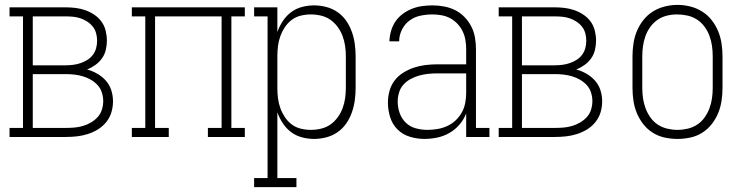

<svg xmlns="http://www.w3.org/2000/svg" viewBox="-20 -560 3040 785"><path d="M19 0V-37H74V-493H19V-530H249Q269 -530 289.5 -527.5Q310 -525 329.5 -518Q349 -511 366 -499.5Q383 -488 395 -471.5Q407 -455 412 -434.5Q417 -414 417 -394Q417 -375 412.5 -356Q408 -337 397 -321.5Q386 -306 370 -294.5Q354 -283 336 -276Q358 -270 378 -258.5Q398 -247 413 -230Q428 -213 435 -191Q442 -169 442 -146Q442 -123 435.5 -101Q429 -79 414.5 -61Q400 -43 380.5 -31Q361 -19 339 -12Q317 -5 294.5 -2.5Q272 0 249 0ZM249 -293Q264 -293 279.5 -295Q295 -297 309.5 -302Q324 -307 337 -315Q350 -323 359.5 -335.5Q369 -348 373 -363Q377 -378 377 -393Q377 -409 373 -424Q369 -439 359.5 -451Q350 -463 337 -471.5Q324 -480 309.5 -485Q295 -490 279.5 -491.5Q264 -493 249 -493H114V-293ZM114 -37H249Q267 -37 284.5 -38.5Q302 -40 319 -45Q336 -50 351.5 -59Q367 -68 379 -81Q391 -94 396.5 -111.5Q402 -129 402 -147Q402 -164 396.5 -181.5Q391 -199 379 -212Q367 -225 351.5 -234Q336 -243 319 -248Q302 -253 284.5 -255Q267 -257 249 -257H114Z M519 0V-37H574V-493H519V-530H981V-493H926V-37H981V0H830V-37H886V-493H614V-37H670V0Z M1019 205V168H1074V-493H1019V-530H1114V-429Q1122 -452 1136 -473.5Q1150 -495 1170 -510Q1190 -525 1214.5 -531.5Q1239 -538 1264 -538Q1289 -538 1314 -531.5Q1339 -525 1360 -510.5Q1381 -496 1395.5 -475Q1410 -454 1418.5 -430Q1427 -406 1430.5 -380.5Q1434 -355 1434 -330V-200Q1434 -175 1430.5 -149.5Q1427 -124 1418.5 -100Q1410 -76 1395.5 -55Q1381 -34 1360 -19.5Q1339 -5 1314 1.5Q1289 8 1264 8Q1239 8 1214.5 1.5Q1190 -5 1170 -20Q1150 -35 1136 -56.5Q1122 -78 1114 -101V168H1192V205ZM1251 -29Q1272 -29 1293 -34Q1314 -39 1331 -51Q1348 -63 1360.5 -80Q1373 -97 1380.5 -117Q1388 -137 1391 -158Q1394 -179 1394 -200V-330Q1394 -351 1391 -372Q1388 -393 1380.5 -413Q1373 -433 1360.5 -450Q1348 -467 1331 -479Q1314 -491 1293 -496Q1272 -501 1251 -501Q1230 -501 1209.5 -496Q1189 -491 1172.5 -478.5Q1156 -466 1144.5 -448.5Q1133 -431 1126 -411.5Q1119 -392 1116.5 -371.5Q1114 -351 1114 -330V-200Q1114 -179 1116.5 -158.5Q1119 -138 1126 -118.5Q1133 -99 1144.5 -81.5Q1156 -64 1172.5 -51.5Q1189 -39 1209.5 -34Q1230 -29 1251 -29Z M1715 8Q1685 8 1655.5 -1Q1626 -10 1605 -31Q1584 -52 1575 -81.5Q1566 -111 1566 -141Q1566 -165 1572.5 -188.5Q1579 -212 1593.5 -231Q1608 -250 1629 -263Q1650 -276 1672.5 -283.5Q1695 -291 1719 -294Q1743 -297 1768 -297H1886V-358Q1886 -377 1883 -395.5Q1880 -414 1872 -431Q1864 -448 1851 -462Q1838 -476 1821.5 -485Q1805 -494 1786 -497.5Q1767 -501 1748 -501Q1724 -501 1699.5 -496Q1675 -491 1655 -476.5Q1635 -462 1623.5 -439Q1612 -416 1612 -391H1572Q1573 -413 1579 -434Q1585 -455 1597 -472.5Q1609 -490 1626.5 -503Q1644 -516 1664 -524Q1684 -532 1705.5 -535Q1727 -538 1748 -538Q1772 -538 1796 -533.5Q1820 -529 1841 -518.5Q1862 -508 1879 -490.5Q1896 -473 1907 -451.5Q1918 -430 1922 -406Q1926 -382 1926 -358V-37H1981V0H1886V-96Q1876 -71 1858.5 -50.5Q1841 -30 1817.5 -16.5Q1794 -3 1767.5 2.5Q1741 8 1715 8ZM1727 -29Q1748 -29 1768.5 -32.5Q1789 -36 1808 -44.5Q1827 -53 1842.5 -67.5Q1858 -82 1868 -100Q1878 -118 1882 -138.5Q1886 -159 1886 -180V-260H1768Q1749 -260 1730 -258Q1711 -256 1693.5 -251Q1676 -246 1659 -237Q1642 -228 1629.5 -214Q1617 -200 1611.5 -181.5Q1606 -163 1606 -145Q1606 -121 1614 -98Q1622 -75 1639 -58.5Q1656 -42 1679.5 -35.5Q1703 -29 1727 -29Z M2019 0V-37H2074V-493H2019V-530H2249Q2269 -530 2289.5 -527.5Q2310 -525 2329.5 -518Q2349 -511 2366 -499.5Q2383 -488 2395 -471.5Q2407 -455 2412 -434.5Q2417 -414 2417 -394Q2417 -375 2412.5 -356Q2408 -337 2397 -321.5Q2386 -306 2370 -294.5Q2354 -283 2336 -276Q2358 -270 2378 -258.5Q2398 -247 2413 -230Q2428 -213 2435 -191Q2442 -169 2442 -146Q2442 -123 2435.5 -101Q2429 -79 2414.5 -61Q2400 -43 2380.5 -31Q2361 -19 2339 -12Q2317 -5 2294.5 -2.5Q2272 0 2249 0ZM2249 -293Q2264 -293 2279.5 -295Q2295 -297 2309.5 -302Q2324 -307 2337 -315Q2350 -323 2359.5 -335.5Q2369 -348 2373 -363Q2377 -378 2377 -393Q2377 -409 2373 -424Q2369 -439 2359.5 -451Q2350 -463 2337 -471.5Q2324 -480 2309.5 -485Q2295 -490 2279.5 -491.5Q2264 -493 2249 -493H2114V-293ZM2114 -37H2249Q2267 -37 2284.5 -38.5Q2302 -40 2319 -45Q2336 -50 2351.5 -59Q2367 -68 2379 -81Q2391 -94 2396.5 -111.5Q2402 -129 2402 -147Q2402 -164 2396.5 -181.5Q2391 -199 2379 -212Q2367 -225 2351.5 -234Q2336 -243 2319 -248Q2302 -253 2284.5 -255Q2267 -257 2249 -257H2114Z M2750 8Q2724 8 2698 2.5Q2672 -3 2649.5 -17Q2627 -31 2610.5 -52Q2594 -73 2584 -97Q2574 -121 2570 -147.5Q2566 -174 2566 -200V-330Q2566 -356 2570 -382.5Q2574 -409 2584 -433Q2594 -457 2610.5 -478Q2627 -499 2649.5 -513Q2672 -527 2698 -533.5Q2724 -540 2750 -540Q2776 -540 2802 -533.5Q2828 -527 2850.5 -513Q2873 -499 2889.5 -478Q2906 -457 2916 -433Q2926 -409 2930 -382.5Q2934 -356 2934 -330V-200Q2934 -174 2930 -147.5Q2926 -121 2916 -97Q2906 -73 2889.5 -52Q2873 -31 2850.5 -17Q2828 -3 2802 2.5Q2776 8 2750 8ZM2750 -29Q2771 -29 2792 -34Q2813 -39 2830.5 -50.5Q2848 -62 2860.5 -79.5Q2873 -97 2880.5 -117Q2888 -137 2891 -158Q2894 -179 2894 -200V-330Q2894 -351 2891 -372.5Q2888 -394 2880.5 -414Q2873 -434 2860 -451.5Q2847 -469 2829 -480.5Q2811 -492 2790 -496.5Q2769 -501 2748 -501Q2727 -501 2706.5 -496Q2686 -491 2668.5 -479Q2651 -467 2638.5 -449.5Q2626 -432 2619 -412.5Q2612 -393 2609 -372Q2606 -351 2606 -330V-200Q2606 -179 2609 -158Q2612 -137 2619.5 -117Q2627 -97 2639.5 -79.5Q2652 -62 2669.5 -50.5Q2687 -39 2708 -34Q2729 -29 2750 -29Z"/></svg>

Font: Iosevka Slab Extralight
Style: Regular
Weight: 200
Monospace: yes
Designer: Belleve Invis
Foundry: Belleve Invis
Version: Version 11.1.1; ttfautohint (v1.8.3)